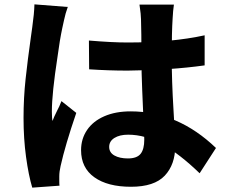

<svg xmlns="http://www.w3.org/2000/svg" viewBox="-20 -807 1040 881"><path d="M566 -612Q768 -612 919 -645V-507Q762 -485 566 -483Q478 -483 389 -489L388 -621Q494 -612 566 -612ZM772 -721Q768 -659 768 -545Q768 -436 776 -304Q784 -180 784 -137Q784 -52 736 -1Q688 50 581 50Q474 50 413 6.5Q352 -37 352 -118Q352 -170 379.5 -210.5Q407 -251 458.5 -273.5Q510 -296 579 -296Q796 -296 971 -128L896 -12Q806 -99 726.5 -144Q647 -189 568 -189Q529 -189 505 -174Q481 -159 481 -133Q481 -107 505 -93.5Q529 -80 567 -80Q608 -80 625 -101Q642 -122 642 -166Q642 -203 637 -288Q636 -313 632.5 -394Q629 -475 629 -544Q629 -663 627 -719Q627 -739 620 -786H778Q774 -760 772 -721ZM266 -679Q254 -623 244 -547Q218 -378 218 -296Q218 -264 221 -252Q226 -267 243 -301Q252 -317 262 -343L330 -289Q279 -140 258 -45Q252 -19 252 2V22Q252 38 253 45L128 54Q111 -3 99.5 -87Q88 -171 88 -266Q88 -357 97.5 -445Q107 -533 122 -639L128 -682Q137 -745 138 -787L291 -775Q280 -745 274 -715.5Q268 -686 266 -679Z"/></svg>

Font: Merged Yaku Han JP ExtraBold
Style: Regular
Weight: 800
Designer: Ryoko NISHIZUKA 西塚涼子 (kana, bopomofo & ideographs); Paul D. Hunt (Latin, Greek & Cyrillic); Sandoll Communications 산돌커뮤니
Foundry: Adobe
Version: Version 2.004